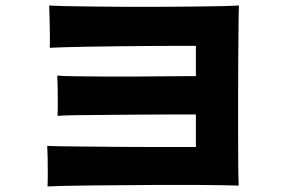

<svg xmlns="http://www.w3.org/2000/svg" viewBox="-20 -724 1040 691"><path d="M151 -53Q152 -69 152 -98.5Q152 -128 151.5 -156.5Q151 -185 150 -199Q167 -198 205 -197.5Q243 -197 293.5 -196.5Q344 -196 400 -195.5Q456 -195 510.5 -195Q565 -195 611 -195Q657 -195 685 -195V-312Q650 -312 596.5 -312Q543 -312 482.5 -311.5Q422 -311 363.5 -310.5Q305 -310 258 -309.5Q211 -309 187 -307Q188 -324 188 -352Q188 -380 187.5 -408Q187 -436 186 -452Q207 -450 251 -449.5Q295 -449 352 -448.5Q409 -448 469 -448.5Q529 -449 582.5 -449.5Q636 -450 673 -450Q676 -450 679 -450Q682 -450 685 -450V-559Q661 -559 617 -559Q573 -559 518 -558.5Q463 -558 406 -557.5Q349 -557 298 -556Q247 -555 210 -554Q173 -553 159 -552Q160 -566 159.5 -596Q159 -626 158.5 -656.5Q158 -687 157 -704Q173 -703 214 -702Q255 -701 311.5 -700.5Q368 -700 432 -699.5Q496 -699 560.5 -699.5Q625 -700 682 -700.5Q739 -701 780.5 -702Q822 -703 840 -704Q839 -685 838.5 -636Q838 -587 837.5 -520.5Q837 -454 837 -381.5Q837 -309 837 -242.5Q837 -176 837.5 -126Q838 -76 839 -56Q820 -57 777.5 -57.5Q735 -58 676.5 -58.5Q618 -59 552.5 -58.5Q487 -58 422 -57.5Q357 -57 301 -56.5Q245 -56 205 -55Q165 -54 151 -53Z"/></svg>

Font: Zen Kaku Gothic Antique Black
Style: Regular
Weight: 900
Designer: Yoshimichi Ohira
Foundry: Positype
Version: Version 1.001